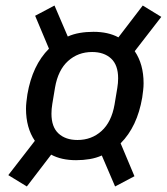

<svg xmlns="http://www.w3.org/2000/svg" viewBox="-20 -696 603 694"><path d="M255 -117Q202 -117 165 -137L77 -22L10 -63L106 -187Q74 -234 74 -303Q74 -315 75.5 -328Q77 -341 79 -355Q97 -460 157 -520L107 -639L177 -676L225 -564Q245 -573 268.5 -577Q292 -581 318 -581Q371 -581 408 -561L496 -676L563 -635L467 -511Q499 -464 499 -395Q499 -383 497.5 -370Q496 -357 494 -343Q476 -238 416 -178L466 -59L396 -22L348 -134Q328 -125 304.5 -121Q281 -117 255 -117ZM260 -190Q311 -190 347 -222.5Q383 -255 394 -318L404 -378Q407 -396 407 -413Q407 -461 381.5 -484.5Q356 -508 313 -508Q262 -508 226 -475.5Q190 -443 179 -380L169 -320Q166 -302 166 -285Q166 -237 191.5 -213.5Q217 -190 260 -190Z"/></svg>

Font: IBM Plex Sans Cond Text
Style: Italic
Weight: 450
Width: 3
Italic angle: -11°
Designer: Mike Abbink, Paul van der Laan, Pieter van Rosmalen
Foundry: Bold Monday
Version: Version 1.3